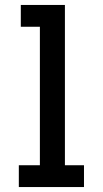

<svg xmlns="http://www.w3.org/2000/svg" viewBox="-20 -755 415 775"><path d="M56 0V-88H141V-647H64V-735H242V-88H319V0Z"/></svg>

Font: Zed Sans Semibold
Style: Regular
Weight: 600
Designer: Belleve Invis
Foundry: Belleve Invis
Version: Version 1.0.0; ttfautohint (v1.8.4)